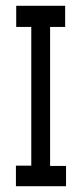

<svg xmlns="http://www.w3.org/2000/svg" viewBox="-20 -643 290 663"><path d="M35 0V-71H88V-550H36V-623H205V-550H153V-70H208V0Z"/></svg>

Font: Inconsolata UltraCondensed SemiBold
Style: Regular
Weight: 600
Width: 1
Monospace: yes
Designer: Raph Levien, Cyreal, Brenton Simpson
Foundry: Raph Levien, Cyreal, Google
Version: Version 3.001; ttfautohint (v1.8.2.53-6de2)